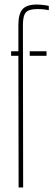

<svg xmlns="http://www.w3.org/2000/svg" viewBox="-20 -826 235 846"><path d="M29 -580V-600H61V-716Q61 -764 79 -785Q97 -806 142 -806Q153.5 -806 169.5 -804.2Q185.5 -802.5 195 -800V-781Q184.5 -783.5 172.2 -784.8Q160 -786 144 -786Q108 -786 94.5 -771.8Q81 -757.5 81 -716L82 0H62L61 -580ZM111 -580V-600H185V-580Z"/></svg>

Font: Big Shoulders Stencil Display SC Thin
Style: Regular
Weight: 100
Designer: Patric King
Foundry: XO Type Co
Version: Version 2.001